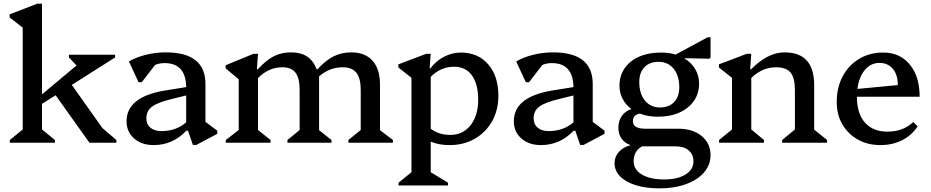

<svg xmlns="http://www.w3.org/2000/svg" viewBox="-20 -785 5120 1056"><path d="M34 0V-15L105 -73V-633L33 -689V-706L186 -765H211V-266L401 -425L359 -469V-484H613V-469L375 -318L543 -81L620 -15V0H472L286 -261L211 -214V-73L282 -15V0Z M825 13Q759 13 717.5 -23.5Q676 -60 676 -118Q676 -252 886 -287L1004 -306Q1002 -438 885 -438Q858 -438 833 -428L760 -333H742L689 -447Q728 -470 782 -483.5Q836 -497 892 -497Q1110 -497 1110 -323V-115L1175 -66V-49L1060 12H1041L1014 -66H1005Q930 13 825 13ZM785 -135Q785 -101 807.5 -82.5Q830 -64 868 -64Q948 -64 1004 -112V-260L931 -242Q850 -223 817.5 -199.5Q785 -176 785 -135Z M1222 0V-15L1293 -70V-349L1221 -409V-426L1374 -489H1399L1393 -404H1398Q1445 -455 1486.5 -476Q1528 -497 1581 -497Q1688 -497 1721 -404H1726Q1772 -454 1815.5 -475.5Q1859 -497 1912 -497Q1988 -497 2029 -451Q2070 -405 2070 -320V-69L2141 -15V0H1896V-15L1964 -70V-290Q1964 -355 1940 -385Q1916 -415 1865 -415Q1793 -415 1735 -365V-69L1803 -15V0H1561V-15L1628 -70V-290Q1628 -355 1605.5 -385Q1583 -415 1533 -415Q1458 -415 1399 -356V-70L1468 -15V0Z M2172 235V220L2243 162V-357L2171 -414V-431L2324 -489H2349L2343 -410H2348Q2378 -450 2422.5 -473Q2467 -496 2514 -496Q2609 -496 2665 -431.5Q2721 -367 2721 -259Q2721 -179 2686.5 -118Q2652 -57 2591.5 -22Q2531 13 2453 13Q2393 13 2349 -6V162L2444 220V235ZM2477 -418Q2403 -418 2349 -362V-77Q2393 -43 2457 -43Q2526 -43 2568 -96Q2610 -149 2610 -237Q2610 -323 2575.5 -370.5Q2541 -418 2477 -418Z M2955 13Q2889 13 2847.5 -23.5Q2806 -60 2806 -118Q2806 -252 3016 -287L3134 -306Q3132 -438 3015 -438Q2988 -438 2963 -428L2890 -333H2872L2819 -447Q2858 -470 2912 -483.5Q2966 -497 3022 -497Q3240 -497 3240 -323V-115L3305 -66V-49L3190 12H3171L3144 -66H3135Q3060 13 2955 13ZM2915 -135Q2915 -101 2937.5 -82.5Q2960 -64 2998 -64Q3078 -64 3134 -112V-260L3061 -242Q2980 -223 2947.5 -199.5Q2915 -176 2915 -135Z M3597 -143Q3544 -143 3500 -160Q3461 -155 3461 -118Q3461 -77 3530 -77H3711Q3791 -77 3839.5 -36.5Q3888 4 3888 68Q3888 122 3852 163.5Q3816 205 3752.5 228Q3689 251 3607 251Q3532 251 3476.5 233.5Q3421 216 3390.5 185Q3360 154 3360 112Q3360 78 3383.5 51Q3407 24 3445 15V12Q3415 1 3398 -23.5Q3381 -48 3381 -83Q3381 -121 3401 -148.5Q3421 -176 3453 -185Q3422 -208 3404.5 -241Q3387 -274 3387 -314Q3387 -368 3415.5 -409.5Q3444 -451 3495.5 -473.5Q3547 -496 3615 -496Q3659 -496 3696 -485L3872 -580H3888V-468L3881 -462L3746 -465V-463Q3783 -440 3804 -404.5Q3825 -369 3825 -325Q3825 -271 3796.5 -230Q3768 -189 3717 -166Q3666 -143 3597 -143ZM3610 -194Q3659 -194 3687.5 -223.5Q3716 -253 3716 -305Q3716 -369 3685 -407Q3654 -445 3602 -445Q3553 -445 3524.5 -415.5Q3496 -386 3496 -334Q3496 -270 3527 -232Q3558 -194 3610 -194ZM3465 102Q3465 148 3510.5 175Q3556 202 3633 202Q3706 202 3750 175Q3794 148 3794 102Q3794 65 3768 42.5Q3742 20 3697 20H3511Q3465 46 3465 102Z M3935 0V-15L4006 -73V-357L3934 -414V-431L4087 -489H4112L4106 -404H4111Q4203 -497 4295 -497Q4458 -497 4458 -317V-72L4529 -15V0H4282V-15L4352 -73V-290Q4352 -357 4328 -386Q4304 -415 4248 -415Q4172 -415 4112 -356V-73L4182 -15V0Z M4823 13Q4752 13 4698 -17.5Q4644 -48 4613 -101Q4582 -154 4582 -224Q4582 -304 4615 -365.5Q4648 -427 4705.5 -461.5Q4763 -496 4838 -496Q4929 -496 4983.5 -430.5Q5038 -365 5038 -253H4693Q4693 -161 4737 -111Q4781 -61 4861 -61Q4948 -61 5003 -114L5027 -90Q4995 -41 4942 -14Q4889 13 4823 13ZM4817 -439Q4769 -439 4736.5 -400Q4704 -361 4696 -296L4918 -317Q4918 -374 4890.5 -406.5Q4863 -439 4817 -439Z"/></svg>

Font: Platypi
Style: Regular
Weight: 400
Designer: David Sargent
Foundry: Bolt Cutter Type
Version: Version 1.200; ttfautohint (v1.8.4.7-5d5b)